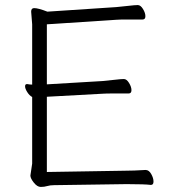

<svg xmlns="http://www.w3.org/2000/svg" viewBox="-20 -730 676 758"><path d="M115 -698Q131 -698 167 -684L439 -702Q462 -704 487.5 -707Q513 -710 524 -710Q535 -710 544.5 -694.5Q554 -679 554 -666Q554 -653 543 -653Q543 -653 480 -653Q454 -653 440 -652L165 -634V-397L384 -410Q407 -412 432.5 -415Q458 -418 469 -418Q480 -418 489.5 -402.5Q499 -387 499 -374Q499 -361 488 -361H426Q399 -361 385 -360L165 -348V-51L471 -56Q509 -56 554 -59H555Q568 -59 577 -43Q586 -27 586 -13.5Q586 0 576 0H575Q551 -3 488 -3H472L194 1Q178 1 166.5 4.5Q155 8 141 8Q127 8 113.5 -9Q100 -26 100 -37L107 -84V-347Q96 -353 87.5 -366.5Q79 -380 79 -389Q79 -398 86 -398H88Q98 -396 107 -396V-634L103 -684Q103 -698 115 -698Z"/></svg>

Font: ToneOZ-Pinyin-WenKai-Light
Style: Light
Weight: 300
Designer: Fontworks Inc.
Foundry: ToneOZ
Version: Version 0.240331